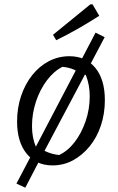

<svg xmlns="http://www.w3.org/2000/svg" viewBox="-20 -756 545 888"><path d="M174 -36 97 112 56 93 134 -55ZM223 9Q147 9 103 -45.5Q59 -100 59 -194Q59 -257 77.5 -312Q96 -367 129 -408.5Q162 -450 206 -473Q250 -496 301 -496Q377 -496 421 -442Q465 -388 465 -293Q465 -230 446.5 -175Q428 -120 394.5 -79Q361 -38 317.5 -14.5Q274 9 223 9ZM253 -39Q293 -57 325 -98.5Q357 -140 376 -195.5Q395 -251 395 -311Q395 -337 390.5 -361.5Q386 -386 377 -409Q345 -424 322 -434Q299 -444 269 -447Q229 -427 197 -384.5Q165 -342 146.5 -286.5Q128 -231 128 -173Q128 -146 132.5 -122Q137 -98 146 -77Q175 -63 198 -53Q221 -43 253 -39ZM345 -458 422 -605 464 -584 386 -436ZM134 -55 345 -458 386 -436 174 -36ZM240 -570 225 -595 398 -736H408L439 -683Q391 -652 342 -624Q293 -596 240 -570Z"/></svg>

Font: Piazzolla Thin
Style: Italic
Weight: 400
Italic angle: -11.3°
Version: Version 2.005